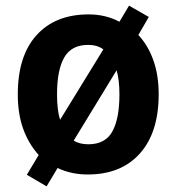

<svg xmlns="http://www.w3.org/2000/svg" viewBox="-20 -608 625 680"><path d="M542 -274Q542 -139 475.5 -64.5Q409 10 291 10Q232 10 184 -13L145 52L75 11L117 -59Q81 -99 62 -152Q43 -205 43 -274Q43 -410 109.5 -483.5Q176 -557 294 -557Q354 -557 403 -531L437 -588L507 -548L470 -484Q504 -448 523 -395Q542 -342 542 -274ZM182 -274Q182 -247 184.5 -224.5Q187 -202 193 -184L346 -433Q325 -449 292 -449Q233 -449 207.5 -404.5Q182 -360 182 -274ZM403 -274Q403 -324 393 -359L241 -110Q262 -97 293 -97Q353 -97 378 -142.5Q403 -188 403 -274Z"/></svg>

Font: Noto Sans Lao UI SemCond
Style: Bold
Weight: 700
Width: 4
Designer: Monotype Design Team
Foundry: Monotype Imaging Inc.
Version: Version 2.000; ttfautohint (v1.8.4.7-5d5b)